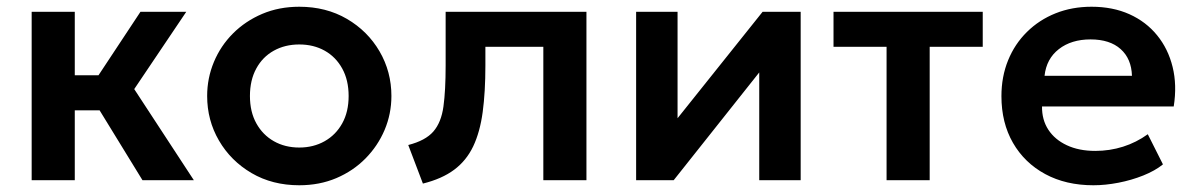

<svg xmlns="http://www.w3.org/2000/svg" viewBox="-20 -535 3540 570"><path d="M403 0 241 -264 397 -500H533L378.5 -270.5L555.5 0ZM74 0V-500H202V-311.5H353V-207.5H202V0Z M868.5 15Q788.5 15 726.8 -21.2Q665 -57.5 630 -117.8Q595 -178 595 -250Q595 -303 615 -351Q635 -399 671.8 -435.8Q708.5 -472.5 758.5 -493.8Q808.5 -515 868.5 -515Q948 -515 1009.8 -479Q1071.5 -443 1106.8 -382.5Q1142 -322 1142 -250Q1142 -197 1121.8 -149.2Q1101.5 -101.5 1065 -64.5Q1028.5 -27.5 978.5 -6.2Q928.5 15 868.5 15ZM868.5 -97Q910.5 -97 943.8 -115.8Q977 -134.5 996 -168.8Q1015 -203 1015 -250Q1015 -297 996 -331.5Q977 -366 944 -384.5Q911 -403 868.5 -403Q826 -403 792.8 -384.5Q759.5 -366 740.8 -331.5Q722 -297 722 -250Q722 -203 741 -168.8Q760 -134.5 793 -115.8Q826 -97 868.5 -97Z M1235.5 10 1192 -104.5Q1243 -117.5 1266.5 -144.5Q1290 -171.5 1296.5 -219Q1303 -266.5 1303 -340.5V-500H1721V0H1593V-396H1421V-340.5Q1421 -262 1413 -202.5Q1405 -143 1384.8 -100.5Q1364.5 -58 1328.2 -31Q1292 -4 1235.5 10Z M1868.5 0V-500H1991.5V-184L2244 -500H2357V0H2234V-320L1980 0Z M2612 0V-396H2454.5V-500H2897.5V-396H2740V0Z M3226 15Q3144.5 15 3083 -18.2Q3021.5 -51.5 2987.2 -111Q2953 -170.5 2953 -249.5Q2953 -307.5 2972.8 -356Q2992.5 -404.5 3028.8 -440.2Q3065 -476 3113.8 -495.5Q3162.5 -515 3220.5 -515Q3283.5 -515 3333 -492.8Q3382.5 -470.5 3415.2 -430.2Q3448 -390 3461.2 -336.2Q3474.5 -282.5 3464.5 -219H3073.5Q3073 -179.5 3092.2 -150Q3111.5 -120.5 3147.2 -103.8Q3183 -87 3231.5 -87Q3274.5 -87 3314 -99.5Q3353.5 -112 3387.5 -136.5L3432.5 -47Q3409 -28 3374 -14Q3339 0 3300.2 7.5Q3261.5 15 3226 15ZM3081 -310H3340.5Q3339 -360.5 3307 -389.2Q3275 -418 3217.5 -418Q3160.5 -418 3123.5 -389.2Q3086.5 -360.5 3081 -310Z"/></svg>

Font: Geologica Medium
Style: Regular
Weight: 500
Designer: Sindre Bremnes, Frode Helland
Foundry: Monokrom Skriftforlag AS
Version: Version 1.010;gftools[0.9.28]